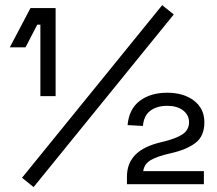

<svg xmlns="http://www.w3.org/2000/svg" viewBox="-20 -732 863 763"><path d="M201 -350H140.5V-634H128L81.5 -544H19L101.2 -700H201ZM670.5 -674.5 113.5 11.5 67.5 -25.5 624.5 -711.5ZM790.2 0H484.5V-29.8Q484.5 -83.8 518.8 -117.8Q553 -151.8 623 -167.5Q678.2 -180.5 704.8 -198Q731.2 -215.5 731.2 -246.2Q731.2 -275.2 707.4 -293.4Q683.5 -311.5 644.5 -311.5Q604 -311.5 577.8 -292.2Q551.5 -273 548 -231.5L487 -234.8Q492.8 -299.5 535.8 -331.5Q578.8 -363.5 644.5 -363.5Q710.2 -363.5 751.2 -331.8Q792.2 -300 792.2 -246Q792.2 -191.2 757 -164.2Q721.8 -137.2 659.2 -123.2Q604.2 -110.8 578.6 -95.5Q553 -80.2 549.2 -52H790.2Z"/></svg>

Font: Space Grotesk Variable Light
Style: Regular
Weight: 300
Designer: Florian Karsten
Foundry: Florian Karsten
Version: Version 2.000